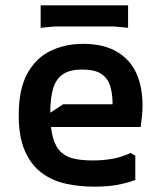

<svg xmlns="http://www.w3.org/2000/svg" viewBox="-20 -686 600 718"><path d="M50 -255Q50 -353 82.5 -411.5Q115 -470 169.5 -496Q224 -522 291 -522Q367 -522 416.5 -493Q466 -464 489.5 -413Q513 -362 513 -292Q513 -271 511 -252Q509 -233 506 -211H126V-237L216 -296H401Q401 -337 391.5 -366Q382 -395 357.5 -410.5Q333 -426 287 -426Q243 -426 217 -409.5Q191 -393 179.5 -357.5Q168 -322 168 -263Q168 -206 178.5 -170Q189 -134 209.5 -116Q230 -98 259.5 -92Q289 -86 327 -86Q366 -86 400 -92Q434 -98 468 -114L486 -104V-13Q457 -2 420.5 5Q384 12 332 12Q277 12 226.5 1Q176 -10 136.5 -39Q97 -68 73.5 -120.5Q50 -173 50 -255ZM132 -666H459V-582L407 -587H184L132 -582Z"/></svg>

Font: AR One Sans SemiBold
Style: Regular
Weight: 600
Designer: Niteesh Yadav
Foundry: Niteesh Yadav
Version: Version 1.001;gftools[0.9.33]